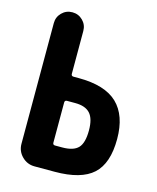

<svg xmlns="http://www.w3.org/2000/svg" viewBox="-110 -807 721 884"><g transform="rotate(15 250.0 -365.0)"><path d="M240.2 -117.2Q293.9 -117.2 316.4 -141.1Q338.9 -165 338.9 -224.6Q338.9 -280.3 316.4 -305.2Q293.9 -330.1 245.1 -330.1H206.1Q195.3 -330.1 195.3 -319.3V-127.9Q195.3 -117.2 206.1 -117.2ZM230.5 -445.3Q356.4 -445.3 415.5 -388.7Q474.6 -332 474.6 -219.7Q474.6 -103.5 418 -51.8Q361.3 0 235.4 0H139.6Q104.5 0 79.6 -24.9Q54.7 -49.8 54.7 -85V-660.2Q54.7 -689.5 75.2 -710Q95.7 -730.5 125 -730.5Q154.3 -730.5 174.8 -710Q195.3 -689.5 195.3 -660.2V-456.1Q195.3 -445.3 206.1 -445.3Z"/></g></svg>

Font: Rounded-X Mgen+ 2m bold
Style: Bold
Weight: 700
Designer: [Source Han Sans]
Ryoko NISHIZUKA  (kana & ideographs); Paul D. Hunt (Latin, Greek & Cyrillic); Wenlong ZHANG  (bopomofo
Version: Version 1.059.20150602